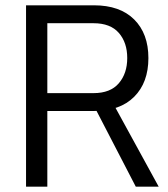

<svg xmlns="http://www.w3.org/2000/svg" viewBox="-20 -696 625 716"><path d="M394 -324.5H318.2L486.3 0H571.7ZM156.5 0V-282.1H330.5Q427.7 -282.1 480.5 -335.2Q533.4 -388.3 533.4 -479.4Q533.4 -570.6 480.4 -623.4Q427.3 -676.2 330.5 -676.2H77.1V0ZM156.5 -609.4H328.8Q391.8 -609.4 423.2 -573.2Q454.5 -537.1 454.5 -479.6Q454.5 -422.2 423.1 -385.5Q391.7 -348.7 328.8 -348.7H156.5Z"/></svg>

Font: Estedad-FD VF
Style: Regular
Weight: 100
Designer: Amin Abedi
Version: Version 7.3